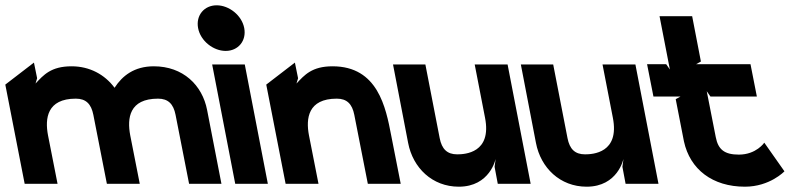

<svg xmlns="http://www.w3.org/2000/svg" viewBox="-71 -693 3003 724"><path d="M22 0H146L110 -183C98 -246 106 -321 215 -321C253 -321 273 -301 281 -260L332 0H456L420 -183C408 -247 416 -321 525 -321C563 -321 583 -301 591 -260L642 0H764L710 -278C692 -372 619 -443 509 -443C435 -443 390 -407 361 -362C324 -412 267 -443 199 -443C121 -443 93 -410 63 -378L69 -398L57 -457L-51 -374Z M676 -587C685 -539 733 -501 780 -501C827 -501 859 -539 850 -587C841 -635 793 -673 746 -673C699 -673 667 -635 676 -587ZM816 0H939L852 -450H729Z M1006 0H1130L1094 -183C1082 -246 1090 -321 1199 -321C1237 -321 1257 -301 1265 -260L1316 0H1440L1404 -183C1384 -287 1354 -443 1183 -443C1105 -443 1077 -410 1047 -378L1053 -398L1041 -457L933 -374Z M1468 -154C1486 -60 1559 11 1659 11C1777 11 1798 -94 1798 -94L1794 -64L1806 0H1930L1843 -450H1719L1758 -249C1784 -116 1682 -111 1653 -111C1615 -111 1595 -131 1587 -172L1533 -450H1411Z M1950 -154C1968 -60 2041 11 2141 11C2259 11 2280 -94 2280 -94L2276 -64L2288 0H2412L2325 -450H2201L2240 -249C2266 -116 2164 -111 2135 -111C2097 -111 2077 -131 2069 -172L2015 -450H1893Z M2393 -329H2495L2477 -319L2508 -160C2531 -54 2616 11 2738 11C2832 11 2887 -47 2887 -47L2811 -155C2811 -155 2781 -110 2715 -110C2661 -110 2637 -129 2628 -176L2594 -349L2608 -329H2783L2759 -451H2554L2572 -461L2539 -632H2416L2455 -431L2441 -451H2369Z"/></svg>

Font: Charger EcoBlack
Style: OpObl
Weight: 1000
Designer: Jasper
Foundry: Cannot Into Space Fonts
Version: Version 1.1